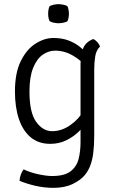

<svg xmlns="http://www.w3.org/2000/svg" viewBox="-20 -685 563 925"><path d="M462 -461Q443.5 -443 438.8 -413.8Q434 -384.5 434 -352V-35Q434 14.5 429.5 50.5Q425 86.5 415 112.5Q405 138.5 389 158Q369 182.5 330.5 201.2Q292 220 238 220Q192.5 220 149 209.8Q105.5 199.5 74 186Q75 171.5 80.5 156Q86 140.5 94 131Q125 146 164.5 154.5Q204 163 231 163Q291 163 320.2 140.2Q349.5 117.5 358.8 80.2Q368 43 368 0V-377Q368 -416 379.5 -449Q391 -482 429 -497Q440.5 -492 449.5 -481.5Q458.5 -471 462 -461ZM52 -244Q52 -334.5 80.5 -391.5Q109 -448.5 151.8 -475.2Q194.5 -502 237 -502Q277.5 -502 308 -490.8Q338.5 -479.5 362 -461.5Q385.5 -443.5 405 -423L398 -360Q373.5 -392.5 332 -416.8Q290.5 -441 246 -441Q213.5 -441 185.2 -421Q157 -401 139.5 -357.5Q122 -314 122 -244Q122 -142 154.5 -97.5Q187 -53 231 -53Q277.5 -53 319.5 -82.8Q361.5 -112.5 383 -153L394 -92Q382 -73 357.8 -49.5Q333.5 -26 299 -9Q264.5 8 222 8Q166 8 128.2 -23.2Q90.5 -54.5 71.2 -111.2Q52 -168 52 -244ZM212 -619Q212 -641 219 -655Q226 -659.5 238.5 -662.2Q251 -665 262 -665Q272 -665 285.5 -662.2Q299 -659.5 305 -655Q308 -649 310 -638.5Q312 -628 312 -619Q312 -597 305 -583Q300 -578.5 286 -575.8Q272 -573 262 -573Q251 -573 238.5 -575.8Q226 -578.5 219 -583Q212 -597 212 -619Z"/></svg>

Font: Signika Negative Light Light
Style: Regular
Weight: 300
Version: Version 2.001